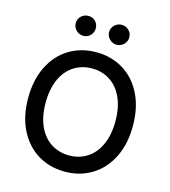

<svg xmlns="http://www.w3.org/2000/svg" viewBox="-131 -1015 997 1129"><g transform="rotate(15 367.5 -450.5)"><path d="M368.2 9.8Q275.9 9.8 203.4 -34.4Q130.9 -78.6 89.8 -160.9Q48.8 -243.2 48.8 -353.5Q48.8 -464.4 89.8 -546.6Q130.9 -628.9 203.4 -672.9Q275.9 -716.8 368.2 -716.8Q459.5 -716.8 532 -672.9Q604.5 -628.9 645.5 -546.6Q686.5 -464.4 686.5 -353.5Q686.5 -243.2 645.5 -160.9Q604.5 -78.6 532 -34.4Q459.5 9.8 368.2 9.8ZM368.2 -618.2Q306.6 -618.2 258.3 -587.4Q210 -556.6 182.6 -497.1Q155.3 -437.5 155.3 -353.5Q155.3 -269.5 182.6 -210Q210 -150.4 258.3 -119.6Q306.6 -88.9 368.2 -88.9Q429.2 -88.9 477.3 -119.6Q525.4 -150.4 552.7 -210.2Q580.1 -270 580.1 -353.5Q580.1 -437.5 552.7 -497.1Q525.4 -556.6 477.3 -587.4Q429.2 -618.2 368.2 -618.2ZM205.1 -850.6Q205.1 -867.2 213.4 -881.1Q221.7 -895 235.8 -903.1Q250 -911.1 266.6 -911.1Q293 -911.1 310.1 -893.8Q327.1 -876.5 327.1 -850.6Q327.1 -834.5 319.3 -820.6Q311.5 -806.6 297.6 -798.3Q283.7 -790 266.6 -790Q250.5 -790 236.3 -798.3Q222.2 -806.6 213.6 -820.8Q205.1 -835 205.1 -850.6ZM408.2 -850.6Q408.2 -867.2 416.5 -881.1Q424.8 -895 439 -903.1Q453.1 -911.1 469.7 -911.1Q495.6 -911.1 513.4 -893.6Q531.2 -876 531.2 -850.6Q531.2 -834.5 522.9 -820.6Q514.6 -806.6 500.5 -798.3Q486.3 -790 469.7 -790Q453.6 -790 439.5 -798.3Q425.3 -806.6 416.7 -820.8Q408.2 -835 408.2 -850.6Z"/></g></svg>

Font: Pretendard Std Medium
Style: Regular
Weight: 500
Designer: Base glyphs from Inter by Rasmus Andersson; Hangeul glyphs from Noto Sans CJK(Source Han Sans) by Jang Soo-young and Kan
Foundry: Kil Hyung-jin
Version: Version 1.309